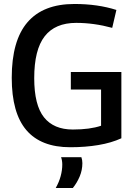

<svg xmlns="http://www.w3.org/2000/svg" viewBox="-20 -730 681 965"><path d="M39 -339Q39 -526 118 -618Q197 -710 354 -710Q413 -710 465.5 -702.5Q518 -695 565 -680L544 -590Q452 -615 363 -615Q257 -615 204.5 -547.5Q152 -480 152 -337Q152 -202 201 -140.5Q250 -79 346 -79Q432 -79 488 -98V-280H336V-368H590V-35Q540 -12 474.5 -1Q409 10 333 10Q186 10 112.5 -76Q39 -162 39 -339ZM260 215Q277 185 285 155Q293 125 293 97Q293 77 287 60H389Q394 74 394 90Q394 125 380.5 157Q367 189 346 215Z"/></svg>

Font: Georama Medium
Style: Regular
Weight: 500
Designer: Jean-Baptiste Levee
Foundry: Production Type
Version: Version 1.000